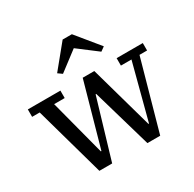

<svg xmlns="http://www.w3.org/2000/svg" viewBox="-166 -944 1128 1118"><g transform="rotate(-30 397.5 -384.5)"><path d="M62 -468H11V-518H230V-468H159L257 -94H261L380 -518H458L577 -94H581L679 -468H608V-518H784V-468H733L602 0H516L401 -397H397L279 0H193ZM264 -615 390 -769H452L578 -615L550 -595L421 -693L292 -595Z"/></g></svg>

Font: IBM Plex Serif Text
Style: Regular
Weight: 450
Designer: Mike Abbink, Paul van der Laan, Pieter van Rosmalen
Foundry: Bold Monday
Version: Version 3.001